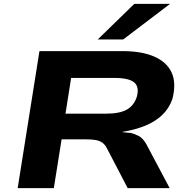

<svg xmlns="http://www.w3.org/2000/svg" viewBox="-20 -968 960 988"><path d="M71 0 183 -705H610Q710 -705 774.5 -676.5Q839 -648 863.5 -594Q888 -540 867 -458Q850 -410 815 -376.5Q780 -343 728 -321.5Q676 -300 608 -289L618 -287L652 -284Q673 -279 693.5 -268.5Q714 -258 732 -228L853 0H637L528 -209Q519 -225 506.5 -234Q494 -243 474.5 -247Q455 -251 421 -251H297L257 0ZM317 -383H523Q597 -383 633.5 -404.5Q670 -426 684 -470Q698 -521 670.5 -544Q643 -567 568 -567H346ZM483 -765 671 -948H855L614 -765Z"/></svg>

Font: Nunito Sans 7pt Expanded ExtraBold
Style: Italic
Weight: 800
Width: 7
Italic angle: -9°
Designer: Vernon Adams
Foundry: Vernon Adams
Version: Version 3.101;gftools[0.9.27]